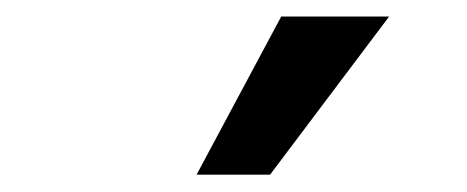

<svg xmlns="http://www.w3.org/2000/svg" viewBox="-20 -813 550 226"><path d="M297.9 -607.4 438 -793.5H311L211.4 -607.4Z"/></svg>

Font: Winston SemiBold
Style: Regular
Weight: 600
Designer: Vernon Adams, Kim Jin-seong, David Berlow, Cristiano Sobral
Foundry: The Winston Project Authors
Version: Version 3.004